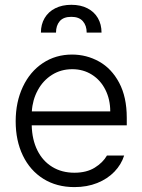

<svg xmlns="http://www.w3.org/2000/svg" viewBox="-20 -764 589 795"><path d="M44.9 -261.7Q44.9 -341.3 74.5 -404.3Q104 -467.3 157.2 -502.7Q210.4 -538.1 278.3 -538.1Q338.4 -538.1 390.1 -509.3Q441.9 -480.5 473.4 -421.4Q504.9 -362.3 504.9 -276.4V-245.1H111.3Q112.8 -185.5 134.8 -141.4Q156.7 -97.2 196.3 -73Q235.8 -48.8 288.1 -48.8Q338.4 -48.8 372.3 -69.8Q406.2 -90.8 422.9 -120.1H494.1Q482.4 -83 453.9 -53.2Q425.3 -23.4 382.8 -6.3Q340.3 10.7 288.1 10.7Q214.4 10.7 159.4 -23.7Q104.5 -58.1 74.7 -119.9Q44.9 -181.6 44.9 -261.7ZM436.5 -302.7Q436.5 -352.1 416.5 -392.1Q396.5 -432.1 360.6 -454.8Q324.7 -477.5 279.3 -477.5Q232.4 -477.5 195.3 -454.1Q158.2 -430.7 136.5 -390.6Q114.7 -350.6 111.8 -302.7ZM275.4 -744.1Q314 -744.1 342 -729.7Q370.1 -715.3 385.3 -689.2Q400.4 -663.1 400.4 -628.9H338.9Q338.9 -658.2 323 -676.3Q307.1 -694.3 275.4 -694.3Q242.7 -694.3 227.3 -676.3Q211.9 -658.2 211.9 -628.9H149.4Q149.4 -663.1 164.8 -689.2Q180.2 -715.3 208.7 -729.7Q237.3 -744.1 275.4 -744.1Z"/></svg>

Font: Pretendard Std Light
Style: Regular
Weight: 300
Designer: Base glyphs from Inter by Rasmus Andersson; Hangeul glyphs from Noto Sans CJK(Source Han Sans) by Jang Soo-young and Kan
Foundry: Kil Hyung-jin
Version: Version 1.309